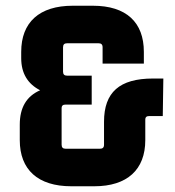

<svg xmlns="http://www.w3.org/2000/svg" viewBox="-20 -645 609 670"><path d="M309 5C424 5 487 -53 487 -156V-227C487 -237 492 -240 501 -240H548L550 -371H514C397 -371 343 -323 343 -220V-140C343 -130 338 -126 329 -126H209C200 -126 195 -130 195 -140V-267C195 -277 200 -280 209 -280H300V-381H214C205 -381 200 -385 200 -395V-480C200 -490 205 -494 214 -494H324C333 -494 338 -490 338 -480V-423H482V-464C482 -567 421 -625 304 -625H234C117 -625 54 -567 54 -464V-442C54 -389 77 -352 120 -330C72 -309 49 -269 49 -210V-156C49 -53 112 5 229 5Z"/></svg>

Font: Gemini
Style: Regular
Weight: 700
Designer: Pushpananda Ekanayake, Sol Matas, Kosala Senevirathne
Foundry: Mooniak
Version: Version 1.000;PS 1.0;hotconv 1.0.86;makeotf.lib2.5.63406